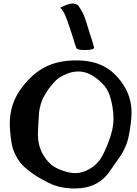

<svg xmlns="http://www.w3.org/2000/svg" viewBox="-20 -1072 787 1101"><path d="M324.2 -1027.3Q373 -1051.8 393.6 -1051.8Q411.1 -1051.8 427.7 -1042Q447.3 -1013.7 457 -993.2Q466.8 -972.7 476.6 -939.5Q486.3 -906.2 491.2 -891.6Q509.8 -837.9 519.5 -799.8V-798.8Q519.5 -785.2 466.8 -785.2Q424.8 -785.2 418.9 -794.9Q414.1 -802.7 397.9 -857.4Q381.8 -912.1 361.8 -964.8Q341.8 -1017.6 324.2 -1027.3ZM200.2 -367.2Q200.2 -361.3 198.7 -337.9Q197.3 -314.5 197.3 -302.7Q197.3 -240.2 224.6 -189.5Q247.1 -150.4 273.4 -128.4Q299.8 -106.4 341.8 -92.8Q380.9 -79.1 412.1 -79.1Q449.2 -79.1 489.3 -100.6Q532.2 -125 554.2 -157.7Q576.2 -190.4 599.6 -251Q630.9 -328.1 630.9 -391.6Q630.9 -421.9 625 -459Q616.2 -511.7 600.6 -545.4Q585 -579.1 549.8 -609.4Q489.3 -662.1 430.7 -662.1Q398.4 -662.1 368.7 -650.9Q338.9 -639.6 320.3 -627Q301.8 -614.3 282.7 -591.8Q263.7 -569.3 256.8 -559.6Q250 -549.8 239.3 -531.2Q222.7 -504.9 214.4 -476.6Q206.1 -448.2 204.1 -429.2Q202.1 -410.2 200.2 -367.2ZM680.7 -595.7Q734.4 -519.5 734.4 -426.8Q734.4 -375 717.8 -290Q711.9 -259.8 699.2 -231Q686.5 -202.1 675.8 -185.5Q665 -168.9 643.1 -138.2Q621.1 -107.4 611.3 -92.8Q543.9 8.8 409.2 8.8Q322.3 8.8 258.8 -23.4Q222.7 -42 198.7 -56.2Q174.8 -70.3 146 -92.3Q117.2 -114.3 99.1 -136.2Q81.1 -158.2 66.4 -188.5Q51.8 -218.8 45.9 -253.9Q36.1 -320.3 36.1 -364.3Q36.1 -478.5 105.5 -570.3Q167 -651.4 240.7 -688.5Q314.5 -725.6 416 -725.6H419.9Q505.9 -725.6 569.3 -694.8Q632.8 -664.1 680.7 -595.7Z"/></svg>

Font: LPEducational
Style: Medium
Weight: 500
Designer: Based on Essays1743, by John Stracke, which says:

Based on the typeface in a 1743 English translation of the essays of 
Version: Version 001.204